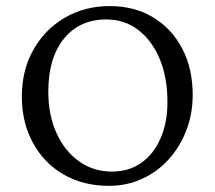

<svg xmlns="http://www.w3.org/2000/svg" viewBox="-20 -602 705 631"><path d="M337.9 8.8Q253.9 8.8 189.5 -28.3Q125 -65.4 88.4 -132.3Q51.8 -199.2 51.8 -285.2Q51.8 -371.1 89.4 -438Q127 -504.9 192.4 -543.5Q257.8 -582 340.8 -582Q421.9 -582 483.4 -544.9Q544.9 -507.8 579.1 -441.9Q613.3 -376 613.3 -290Q613.3 -227.5 592.3 -173.3Q571.3 -119.1 534.2 -78.1Q497.1 -37.1 446.8 -14.2Q396.5 8.8 337.9 8.8ZM347.7 -38.1Q403.3 -38.1 443.8 -66.4Q484.4 -94.7 507.3 -146.5Q530.3 -198.2 530.3 -266.6Q530.3 -347.7 504.9 -408.2Q479.5 -468.8 434.6 -503.4Q389.6 -538.1 329.1 -538.1Q241.2 -538.1 189.9 -474.6Q138.7 -411.1 138.7 -300.8Q138.7 -224.6 165.5 -165Q192.4 -105.5 239.7 -71.8Q287.1 -38.1 347.7 -38.1Z"/></svg>

Font: Crimson Pro Light
Style: Regular
Weight: 300
Designer: Jacques Le Bailly
Foundry: Baron von Fonthausen
Version: Version 1.003